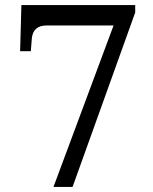

<svg xmlns="http://www.w3.org/2000/svg" viewBox="-20 -734 599 754"><path d="M190 0H265L511 -685V-714H64L59 -533H101L105 -583C108 -616 127 -634 163 -634H426Z"/></svg>

Font: Noto Serif Devanagari
Style: Regular
Weight: 400
Designer: Universal Thirst, Indian Type Foundry and the Monotype Design Team
Foundry: Monotype Imaging Inc.
Version: Version 2.004